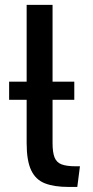

<svg xmlns="http://www.w3.org/2000/svg" viewBox="-20 -756 380 781"><path d="M17.1 -423.8H282.2V-350.1H17.1ZM88.4 -173.8V-736.3H193.8V-173.8Q193.8 -136.2 201.9 -115.7Q210 -95.2 230.5 -87.4Q251 -79.6 288.6 -79.6H305.2L294.4 4.4H258.3Q201.2 4.4 163.3 -10Q125.5 -24.4 106.9 -63.2Q88.4 -102.1 88.4 -173.8Z"/></svg>

Font: Monda Medium
Style: Regular
Weight: 500
Designer: Vernon Adams
Foundry: Vernon Adams
Version: Version 2.200